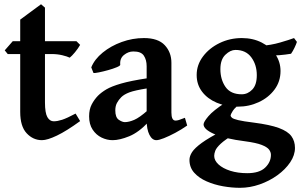

<svg xmlns="http://www.w3.org/2000/svg" viewBox="-20 -649 1427 909"><path d="M359.4 -75.7Q294.9 -28.8 249.5 -7.1Q204.1 14.6 178.7 14.6Q136.7 14.6 106.2 -18.1Q75.7 -50.8 75.7 -119.1V-393.1H16.6L2.4 -410.6L40.5 -454.1H75.7V-556.2L174.3 -628.9L192.9 -612.8V-454.1H341.8L359.4 -436.5Q350.1 -419.9 335 -401.6Q319.8 -383.3 310.1 -376Q298.3 -381.8 274.9 -387.5Q251.5 -393.1 225.6 -393.1H192.9V-164.6Q192.9 -114.3 204.3 -94.5Q215.8 -74.7 234.4 -74.7Q251.5 -74.7 274.2 -82Q296.9 -89.4 337.9 -111.3Z M866.2 -54.7Q838.9 -35.6 809.6 -20Q780.3 -4.4 756.3 5.1Q732.4 14.6 720.2 14.6Q700.2 14.6 687.3 -11Q674.3 -36.6 674.3 -80.1V-335.4Q674.3 -365.7 660.9 -385.7Q647.5 -405.8 610.8 -405.3Q587.4 -405.3 566.9 -388.7Q546.4 -372.1 549.3 -342.8Q549.8 -337.9 533 -330.8Q516.1 -323.7 492.4 -317.1Q468.8 -310.5 448.5 -306.4Q428.2 -302.2 422.4 -303.7L412.1 -330.1Q427.7 -368.7 466.3 -400.1Q504.9 -431.6 556.2 -450.2Q607.4 -468.8 661.6 -468.8Q728.5 -468.8 760 -435.1Q791.5 -401.4 791.5 -351.6V-116.2Q791.5 -78.1 811 -78.1Q817.9 -78.1 826.9 -80.8Q835.9 -83.5 855.5 -91.3ZM679.2 -231Q617.7 -221.2 592.5 -211.7Q567.4 -202.1 554.2 -189Q541.5 -176.3 533.7 -161.6Q525.9 -147 525.9 -126.5Q525.9 -93.3 542.2 -82Q558.6 -70.8 571.3 -70.8Q590.3 -70.8 615.5 -81.5Q640.6 -92.3 679.2 -126.5L683.1 -71.8Q637.2 -22.5 591.8 -3.9Q546.4 14.6 513.2 14.6Q486.3 14.6 460.7 2.2Q435.1 -10.3 418.5 -35.4Q401.9 -60.5 401.9 -98.1Q401.9 -131.3 414.1 -154.5Q426.3 -177.7 443.8 -195.8Q460 -211.9 483.9 -226.1Q507.8 -240.2 553.2 -253.4Q598.6 -266.6 679.2 -278.8Z M1376.5 51.3Q1376.5 85.9 1353.8 119.6Q1331.1 153.3 1293.2 180.7Q1255.4 208 1209.2 224.1Q1163.1 240.2 1116.2 240.2Q1077.6 240.2 1036.1 232.9Q994.6 225.6 958.3 209.7Q921.9 193.8 899.4 168.7Q877 143.6 877 107.9Q877 90.3 889.4 71Q901.9 51.8 935.5 27.3Q969.2 2.9 1032.7 -29.8Q1032.7 -29.8 1046.4 -28.8Q1060.1 -27.8 1074.5 -24.7Q1088.9 -21.5 1090.3 -14.6Q1044.9 12.7 1024.7 31.7Q1004.4 50.8 999.3 64.5Q994.1 78.1 994.1 88.9Q994.1 110.8 1014.6 129.6Q1035.2 148.4 1070.6 159.7Q1106 170.9 1150.4 170.9Q1208 170.9 1235.4 144.5Q1262.7 118.2 1262.7 84Q1262.7 71.3 1253.9 59.3Q1245.1 47.4 1219 37.1Q1192.9 26.9 1141.1 20Q1044.9 7.8 994.4 -14.4Q943.8 -36.6 943.8 -60.1Q943.8 -71.8 966.8 -98.9Q989.7 -126 1046.4 -162.6L1134.3 -170.9Q1092.8 -141.6 1082.3 -124.3Q1071.8 -106.9 1071.8 -103Q1071.8 -97.2 1078.1 -91.6Q1084.5 -85.9 1107.7 -80.3Q1130.9 -74.7 1182.1 -68.4Q1258.3 -58.6 1300.5 -43Q1342.8 -27.3 1359.6 -4.2Q1376.5 19 1376.5 51.3ZM1385.7 -450.7Q1382.3 -439.5 1374.3 -422.9Q1366.2 -406.2 1357.9 -394.5Q1331.5 -390.1 1302.5 -387.7Q1273.4 -385.3 1231.9 -386.7L1212.9 -431.6Q1263.2 -435.1 1306.4 -447.8Q1349.6 -460.4 1372.1 -468.8ZM1308.1 -313Q1308.1 -263.2 1279.8 -225.1Q1251.5 -187 1205.3 -165.5Q1159.2 -144 1105.5 -144Q1050.3 -144 1006.3 -162.6Q962.4 -181.2 936.8 -214.8Q911.1 -248.5 911.1 -293.9Q911.1 -341.8 940.9 -381.6Q970.7 -421.4 1019.5 -445.1Q1068.4 -468.8 1125 -468.8Q1177.7 -468.8 1219.2 -447.5Q1260.7 -426.3 1284.4 -390.9Q1308.1 -355.5 1308.1 -313ZM1195.8 -293Q1195.8 -342.3 1169.9 -377.4Q1144 -412.6 1094.7 -412.6Q1070.8 -412.6 1047.1 -389.9Q1023.4 -367.2 1023.4 -321.8Q1023.4 -272.5 1047.6 -237.5Q1071.8 -202.6 1124.5 -202.6Q1152.8 -202.6 1174.3 -224.9Q1195.8 -247.1 1195.8 -293Z"/></svg>

Font: Gentium Plus
Style: Bold
Weight: 700
Designer: Victor Gaultney, Annie Olsen, Iska Routamaa, Becca Hirsbrunner
Foundry: SIL International
Version: Version 6.101